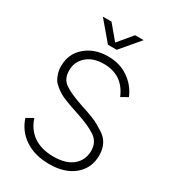

<svg xmlns="http://www.w3.org/2000/svg" viewBox="-216 -1007 1006 1128"><g transform="rotate(30 287.0 -443.0)"><path d="M250 -769.5Q222.7 -801.8 141.6 -897.5Q156.2 -897.5 200.2 -897.5Q219.7 -873 280.3 -801.8Q299.8 -826.2 360.4 -897.5Q374 -897.5 418 -897.5Q390.6 -865.2 309.6 -769.5Q294.9 -769.5 250 -769.5ZM298.8 -381.8Q357.4 -363.3 389.6 -349.6Q421.9 -335.9 459 -311.5Q497.1 -289.1 513.7 -256.8Q531.2 -223.6 531.2 -180.7Q531.2 -93.8 467.8 -41Q405.3 10.7 300.8 10.7Q204.1 10.7 136.7 -33.2Q69.3 -78.1 44.9 -154.3Q60.5 -163.1 90.8 -180.7Q110.4 -116.2 163.1 -78.1Q216.8 -40 300.8 -40Q385.7 -40 431.6 -79.1Q476.6 -118.2 476.6 -179.7Q476.6 -238.3 432.6 -268.6Q388.7 -299.8 295.9 -330.1Q261.7 -340.8 246.1 -346.7Q231.4 -351.6 202.1 -363.3Q172.9 -375 159.2 -383.8Q144.5 -392.6 125 -408.2Q106.4 -422.9 96.7 -438.5Q87.9 -454.1 81.1 -474.6Q74.2 -497.1 74.2 -523.4Q74.2 -608.4 134.8 -659.2Q195.3 -710.9 286.1 -710.9Q368.2 -710.9 425.8 -669.9Q484.4 -628.9 510.7 -564.5Q496.1 -555.7 465.8 -539.1Q416 -660.2 286.1 -660.2Q213.9 -660.2 170.9 -622.1Q127.9 -584 127.9 -525.4Q127.9 -467.8 168 -440.4Q208 -412.1 298.8 -381.8Z"/></g></svg>

Font: LeFont
Style: ExtraLight
Weight: 200
Designer: Leryon MEDIA
Version: Version 1.0